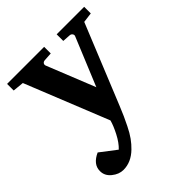

<svg xmlns="http://www.w3.org/2000/svg" viewBox="-200 -611 964 964"><g transform="rotate(-45 282.5 -128.5)"><path d="M557.1 -440.9 503.9 -434.1 331.1 -9.8Q316.4 25.9 309.3 41.5Q302.2 57.1 286.4 89.6Q270.5 122.1 253.7 145.5Q236.8 168.9 217.8 187Q172.4 231 118.2 231Q86.4 231 57.9 207.8Q29.3 184.6 29.8 150.9Q29.8 103.5 87.9 77.1L172.9 142.1Q197.8 118.7 218.5 78.6Q239.3 38.6 247.1 8.8L68.8 -435.1L9.8 -440.9V-487.8H272.9V-440.9L227.1 -438Q217.8 -437 213.4 -430.7Q209 -424.3 211.9 -416L314.9 -159.2L420.9 -416Q423.8 -423.3 418.9 -430.2Q414.1 -437 405.8 -438L361.8 -440.9V-487.8H557.1Z"/></g></svg>

Font: Veleka
Style: Bold
Weight: 700
Designer: Stefan Peev, Context Ltd, 2016; SIL International, 1997-2014.
Foundry: Stefan Peev, Context Ltd, 2016
Version: Version 1.000